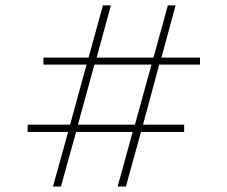

<svg xmlns="http://www.w3.org/2000/svg" viewBox="-20 -678 835 706"><path d="M204.1 7.8H174.8L230.5 -192.9H81.5V-219.7H237.8L298.3 -440.4H139.6V-466.3H305.7L358.4 -658.2H387.7L335.4 -466.3H544.4L597.2 -658.2H625.5L573.7 -466.3H715.3V-440.4H565.4L505.9 -219.7H657.2V-192.9H498.5L442.9 7.8H412.6L467.8 -192.9H259.8ZM537.1 -440.4H327.1L266.6 -219.7H476.1Z"/></svg>

Font: Estedad-FD Thin
Style: Regular
Weight: 100
Designer: Amin Abedi
Version: Version 7.3